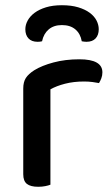

<svg xmlns="http://www.w3.org/2000/svg" viewBox="-20 -709 430 735"><path d="M173 -2Q166 1 153.5 3.5Q141 6 126 6Q97 6 83 -5Q69 -16 69 -42V-370Q69 -395 79 -410.5Q89 -426 111 -440Q140 -458 185 -470Q230 -482 284 -482Q372 -482 372 -432Q372 -420 368 -409.5Q364 -399 359 -391Q349 -393 334 -395Q319 -397 302 -397Q262 -397 229 -388.5Q196 -380 173 -367ZM217 -613Q186 -613 166.5 -596.5Q147 -580 141 -551Q137 -550 133 -549.5Q129 -549 124 -549Q101 -549 89 -562Q77 -575 77 -597Q77 -614 86 -630.5Q95 -647 112.5 -660Q130 -673 156 -681Q182 -689 217 -689Q253 -689 279.5 -681Q306 -673 323.5 -660Q341 -647 349.5 -630.5Q358 -614 358 -597Q358 -575 346 -562Q334 -549 311 -549Q303 -549 293 -551Q288 -580 268.5 -596.5Q249 -613 217 -613Z"/></svg>

Font: Baloo Bhai 2 Medium
Style: Regular
Weight: 500
Designer: Supriya Tembe, Noopur Datye and Ek Type
Foundry: Ek Type
Version: Version 1.640;PS 1.000;hotconv 16.6.51;makeotf.lib2.5.65220;